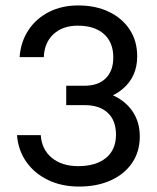

<svg xmlns="http://www.w3.org/2000/svg" viewBox="-20 -678 576 706"><path d="M345 -362.7H223.5V-291.5H345ZM290.1 -306.1Q378.7 -306.1 431.6 -351.3Q484.5 -396.4 484.5 -470.9Q484.5 -527.1 457 -569.1Q429.5 -611 380.7 -634.5Q331.9 -658 267.4 -658Q207.5 -658 160.3 -634.1Q113.1 -610.3 84.8 -567.6Q56.4 -524.9 52.1 -468H141Q143.1 -521.3 176.7 -552.4Q210.4 -583.6 266 -583.6Q327.8 -583.6 362.2 -552.9Q396.6 -522.1 396.6 -466.8Q396.6 -417.6 368.9 -390.2Q341.3 -362.7 290.1 -362.7ZM290.1 -348V-291.5Q345.8 -291.5 376.1 -263.3Q406.5 -235.1 406.5 -182.7Q406.5 -127.6 369.8 -97.4Q333 -67.1 267.1 -67.1Q207.4 -67.1 170.3 -97.9Q133.2 -128.7 130 -181.2H42.5Q46.9 -125.1 77.1 -82.4Q107.4 -39.6 157.3 -15.8Q207.2 8 270.4 8Q337.5 8 387.8 -15Q438.1 -38 466.1 -79.4Q494 -120.7 494 -176.4Q494 -228 468.7 -266.5Q443.4 -305 397.7 -326.5Q352 -348 290.1 -348Z"/></svg>

Font: Overused Grotesk Light
Style: Regular
Weight: 300
Designer: RandomMaerks
Version: Version 0.005